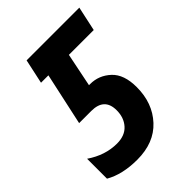

<svg xmlns="http://www.w3.org/2000/svg" viewBox="-186 -625 716 716"><g transform="rotate(-45 172.0 -267.0)"><path d="M303 -183Q303 -250 268.5 -282Q234 -314 188 -314H182L209 -447H340L361 -544H83L62 -447H101L56 -240H120Q189 -240 189 -175Q189 -136 166.5 -111Q144 -86 102 -86Q40 -86 -17 -125V-20Q35 10 113 10Q202 10 252.5 -44.5Q303 -99 303 -183Z"/></g></svg>

Font: Noto Sans Display Condensed
Style: Bold Italic
Weight: 700
Width: 3
Designer: Monotype Design team
Foundry: Monotype Imaging Inc.
Version: 1.000